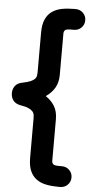

<svg xmlns="http://www.w3.org/2000/svg" viewBox="-79 -815 485 1015"><g transform="rotate(5 163.5 -307.0)"><path d="M34 -367Q61 -372 76.5 -379Q92 -386 99 -393.5Q106 -401 107.5 -410Q109 -419 109 -428V-639Q109 -682 121 -709Q133 -736 154.5 -751.5Q176 -767 205.5 -773Q235 -779 269 -779H281Q304 -779 320 -763Q336 -747 336 -724Q336 -701 320 -685Q304 -669 281 -669H266Q238 -669 232.5 -661.5Q227 -654 227 -647V-425Q227 -385 210 -356Q193 -327 163 -307Q193 -287 210 -259Q227 -231 227 -189V33Q227 40 232.5 47.5Q238 55 266 55H281Q304 55 320 71Q336 87 336 110Q336 133 320 149Q304 165 281 165H269Q235 165 205.5 159Q176 153 154.5 137.5Q133 122 121 95Q109 68 109 25V-186Q109 -195 107.5 -204Q106 -213 99 -221Q92 -229 76.5 -236Q61 -243 34 -247Q8 -252 -4.5 -268Q-17 -284 -17 -307Q-17 -330 -4.5 -346Q8 -362 34 -367Z"/></g></svg>

Font: Varela Round Precious
Style: Bold
Weight: 700
Version: Version 1.000